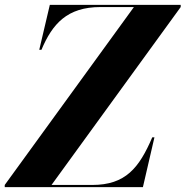

<svg xmlns="http://www.w3.org/2000/svg" viewBox="-72 -770 764 790"><path d="M479 -741 -52.5 -9V0H516L563.5 -205H554.5C500.5 -79 444.5 -9 307.5 -9H140L671.5 -741V-750H133L89.5 -565H98.5C143.5 -672 204.5 -741 341.5 -741Z"/></svg>

Font: Bodoni* 24pt
Style: Bold Italic
Weight: 700
Italic angle: -13°
Version: Version 2.3